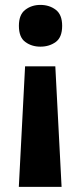

<svg xmlns="http://www.w3.org/2000/svg" viewBox="-20 -576 322 767"><path d="M80.2 -311.1H201L226 170.4H55.2ZM228.3 -472.9Q228.3 -426.9 202.7 -408.3Q177.1 -389.6 141.2 -389.6Q106.6 -389.6 81.1 -408.3Q55.5 -426.9 55.5 -472.9Q55.5 -517.7 81.1 -537Q106.6 -556.4 141.2 -556.4Q177.1 -556.4 202.7 -537Q228.3 -517.7 228.3 -472.9Z"/></svg>

Font: Noto Sans Khmer UI
Style: Regular
Weight: 400
Designer: Danh Hong and the Monotype Design Team
Foundry: Monotype Imaging Inc.
Version: Version 2.002